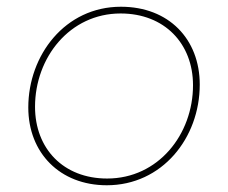

<svg xmlns="http://www.w3.org/2000/svg" viewBox="-20 -545 677 570"><path d="M297 5C461 5 573 -135 573 -294C573 -429 481 -525 339 -525C173 -525 64 -381 64 -226C64 -91 158 5 297 5ZM298 -15C168 -15 84 -104 84 -228C84 -374 187 -505 338 -505C468 -505 553 -416 553 -292C553 -146 450 -15 298 -15Z"/></svg>

Font: Fixel Display Thin
Style: Italic
Weight: 100
Italic angle: -10°
Designer: AlfaBravo + MacPaw
Foundry: Kyrylo Tkachov, Marchela Mozhyna, Serhii Makarenko, Maria Weinstein, Zakhar Kryvoshyya
Version: Version 1.210;Glyphs 3.2 (3217)